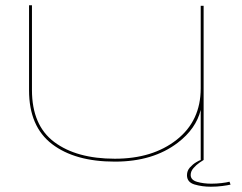

<svg xmlns="http://www.w3.org/2000/svg" viewBox="-20 -606 918 727"><path d="M740 0V-190Q722.5 -118.5 653 -65.5Q559.5 6 415 6Q264 6 177 -60.5Q90 -127 90 -264V-586H101V-265Q101 -131.5 185.5 -68.2Q270 -5 415 -5Q558 -5 649 -76.8Q740 -148.5 740 -271.5V-584H751V0ZM778.5 101Q745 101 716.5 92.5Q688 84 688 57.5Q688 40.5 699 28.2Q710 16 722.5 8.5Q735 1 739.5 0H750.5Q747.5 1.5 735.5 9.8Q723.5 18 712.8 30.2Q702 42.5 702 56.5Q702 75.5 726.2 82.5Q750.5 89.5 780 89.5Q800 89.5 819 87.2Q838 85 849 82L853 93Q842.5 95.5 822.2 98.2Q802 101 778.5 101Z"/></svg>

Font: Anybody UltraExpanded Thin
Style: Regular
Weight: 100
Width: 9
Designer: Tyler Finck
Foundry: Etcetera Type Company
Version: Version 1.010; ttfautohint (v1.8.3) -l 8 -r 50 -G 200 -x 14 